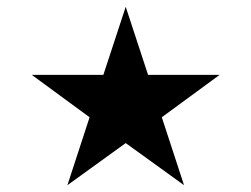

<svg xmlns="http://www.w3.org/2000/svg" viewBox="-20 -728 741 566"><path d="M73.7 -507.3H284.7L350.6 -708L416.5 -507.3H627.4L457 -382.3L522.5 -182.1L350.6 -306.2L178.7 -182.1L244.1 -382.3Z"/></svg>

Font: Vazir FD-UI
Style: Regular-FD-UI
Weight: 400
Designer: Saber Rastikerdar
Foundry: Saber Rastikerdar
Version: Version 30.1.0